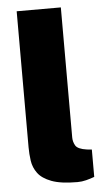

<svg xmlns="http://www.w3.org/2000/svg" viewBox="-54 -779 460 825"><g transform="rotate(-5 176.0 -366.0)"><path d="M246.5 11Q175 11 134.8 -4.2Q94.5 -19.5 76.5 -44Q58.5 -68.5 54.2 -98Q50 -127.5 50 -156V-743H240.5V-182Q240.5 -163.5 250 -147Q259.5 -130.5 299 -125L320 -123V-5Q302.5 1.5 284 6.2Q265.5 11 246.5 11Z"/></g></svg>

Font: Public Sans Thin Black
Style: Regular
Weight: 900
Version: Version 2.001